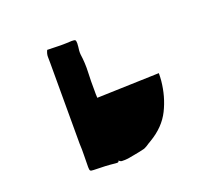

<svg xmlns="http://www.w3.org/2000/svg" viewBox="-121 -918 1241 1081"><g transform="rotate(-20 500.0 -377.0)"><path d="M270 -18Q254 -18 250 -22.5Q246 -27 246 -44Q246 -79 247 -114.5Q248 -150 246 -184V-668Q246 -686 245.5 -704Q245 -722 255 -743Q275 -743 295.5 -742Q316 -741 336 -741Q353 -741 369 -741.5Q385 -742 402 -743Q418 -743 422.5 -739.5Q427 -736 427 -720Q427 -710 425.5 -699.5Q424 -689 423 -678Q423 -673 422.5 -666.5Q422 -660 423 -655Q431 -600 428.5 -546.5Q426 -493 427 -438Q427 -427 427 -415.5Q427 -404 428 -393L801 -405Q801 -394 800.5 -382.5Q800 -371 799 -360Q790 -268 751.5 -190.5Q713 -113 627 -62Q619 -58 611 -52.5Q603 -47 595 -42Q591 -40 586.5 -37.5Q582 -35 577 -33Q561 -29 544 -25.5Q527 -22 510 -19Q492 -15 474 -12.5Q456 -10 437 -11Q432 -11 427 -14Q422 -17 419 -20Q418 -13 414 -11.5Q410 -10 399 -11Q384 -13 368.5 -14Q353 -15 339 -16Q322 -17 304.5 -17Q287 -17 270 -18Z"/></g></svg>

Font: Palette Mosaic
Style: Regular
Weight: 400
Designer: Shibuyafont
Version: Version 1.001